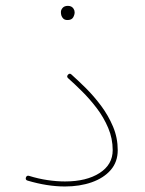

<svg xmlns="http://www.w3.org/2000/svg" viewBox="-20 -642 506 668"><path d="M70.3 -24.9Q73.2 -32.2 80.6 -30.3Q113.8 -20 145.5 -15.4Q177.2 -10.7 206.1 -10.7Q280.8 -10.7 326.4 -40Q372.1 -69.3 372.1 -119.6Q372.1 -160.2 356.4 -197Q340.8 -233.9 316.4 -265.9Q292 -297.9 265.4 -324.2Q238.8 -350.6 216.8 -370.1Q210.9 -375.5 216.3 -381.8Q222.2 -388.7 228.5 -382.8Q251.5 -362.3 279.1 -335Q306.6 -307.6 331.8 -273.9Q356.9 -240.2 373.3 -201.4Q389.6 -162.6 389.6 -119.6Q389.6 -78.6 365.2 -50.5Q340.8 -22.5 299.1 -7.8Q257.3 6.8 206.1 6.8Q144.5 6.8 75.7 -13.7Q67.4 -16.1 70.3 -24.9ZM191.9 -600.1Q191.9 -607.9 198 -614.7Q204.1 -621.6 216.3 -621.6Q229.5 -621.6 235.8 -611.8Q239.7 -606 239.7 -599.1Q239.7 -590.3 234.4 -581.3Q229 -572.3 214.8 -572.3Q205.6 -572.3 200.4 -577.1Q195.3 -582 193.4 -588.4Q191.9 -593.8 191.9 -600.1Z"/></svg>

Font: Mikhak Thin
Style: Regular
Weight: 100
Designer: Amin Abedi
Version: Version 3.3